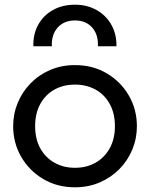

<svg xmlns="http://www.w3.org/2000/svg" viewBox="-20 -782 638 817"><path d="M299 15Q223 15 163.5 -20.5Q104 -56 70 -115Q36 -174 36 -245Q36 -297.5 55.5 -344.5Q75 -391.5 110.5 -427.8Q146 -464 194 -484.5Q242 -505 299 -505Q375.5 -505 435 -469.5Q494.5 -434 528.5 -375Q562.5 -316 562.5 -245Q562.5 -192.5 543 -145.5Q523.5 -98.5 488 -62.5Q452.5 -26.5 404.5 -5.8Q356.5 15 299 15ZM299 -68Q348.5 -68 386.8 -89.8Q425 -111.5 447 -151.2Q469 -191 469 -245Q469 -299.5 447.2 -339.2Q425.5 -379 387 -400.5Q348.5 -422 299 -422Q249.5 -422 211.2 -400.5Q173 -379 151.2 -339.2Q129.5 -299.5 129.5 -245Q129.5 -191 151.2 -151.2Q173 -111.5 211.5 -89.8Q250 -68 299 -68ZM122 -585Q120.5 -636.5 142.5 -676.5Q164.5 -716.5 205 -739.2Q245.5 -762 299 -762Q351 -762 391.5 -739Q432 -716 454.2 -676Q476.5 -636 475.5 -585H396.5Q399 -634.5 372.2 -664.8Q345.5 -695 299 -695Q252.5 -695 225.5 -664.8Q198.5 -634.5 200.5 -585Z"/></svg>

Font: Geologica Roman Light
Style: Regular
Weight: 300
Designer: Sindre Bremnes, Frode Helland
Foundry: Monokrom Skriftforlag AS
Version: Version 1.010;gftools[0.9.28]